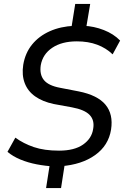

<svg xmlns="http://www.w3.org/2000/svg" viewBox="-20 -840 640 975"><path d="M214 115 234 -13 253 5Q211 3 166.5 -5.5Q122 -14 83.5 -30Q45 -46 18 -69L58 -141Q99 -111 152 -93Q205 -75 280 -75Q358 -75 402 -106Q446 -137 453 -185Q461 -229 435.5 -256Q410 -283 345 -295L252 -312Q196 -324 158.5 -350.5Q121 -377 105.5 -418Q90 -459 98 -511Q108 -571 143 -614Q178 -657 233 -681.5Q288 -706 358 -709L342 -695L362 -820H438L417 -695L405 -709Q457 -707 507 -687.5Q557 -668 590 -634L552 -564Q519 -596 473.5 -613Q428 -630 370 -630Q294 -630 245.5 -597.5Q197 -565 187 -509Q180 -462 203 -433.5Q226 -405 286 -394L379 -376Q475 -357 515.5 -308.5Q556 -260 544 -182Q531 -101 463 -52.5Q395 -4 290 4L310 -14L290 115Z"/></svg>

Font: Mulish ExtraLight Medium
Style: Italic
Weight: 500
Italic angle: -9°
Version: Version 3.603